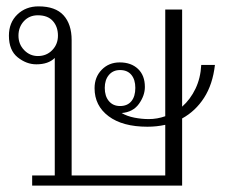

<svg xmlns="http://www.w3.org/2000/svg" viewBox="-20 -583 706 603"><path d="M101 -563Q154 -563 179.5 -535Q205 -507 205 -457V-32H499V-191Q472 -185 443 -185Q365 -185 321 -218Q277 -251 277 -306Q277 -341 299.5 -364Q322 -387 356 -387Q392 -387 413.5 -366.5Q435 -346 435 -310Q435 -283 416.5 -257Q398 -231 362 -228Q379 -218 402 -213.5Q425 -209 447 -209Q474 -209 499 -218V-553H552V-248Q578 -271 594 -304.5Q610 -338 612 -379H655Q648 -318 621 -276Q594 -234 552 -211V0H81V-32H152V-401Q132 -381 94 -381Q63 -381 35.5 -403Q8 -425 8 -471Q8 -512 34.5 -537.5Q61 -563 101 -563ZM99 -407Q126 -407 144 -425.5Q162 -444 162 -471Q162 -499 146 -517Q130 -535 99 -535Q72 -535 55 -516.5Q38 -498 38 -471Q38 -444 56 -425.5Q74 -407 99 -407ZM357 -250Q380 -250 392.5 -265Q405 -280 405 -307Q405 -333 392.5 -348Q380 -363 357 -363Q335 -363 322 -347.5Q309 -332 309 -307Q309 -281 322 -265.5Q335 -250 357 -250Z"/></svg>

Font: Taviraj ExtraLight
Style: Regular
Weight: 275
Designer: Katatrad Team
Foundry: CadsonDemak
Version: Version 1.001